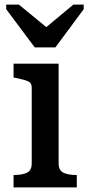

<svg xmlns="http://www.w3.org/2000/svg" viewBox="-20 -815 384 835"><path d="M131 -609H221L344 -775V-795H299L143 -665L218 -667L62 -795H7V-775ZM235 -538V-104Q235 -74 255.5 -64Q276 -54 311 -54H314V0H39V-54H42Q77 -54 97.5 -64Q118 -74 118 -104V-435Q118 -455 101 -462Q84 -469 49 -476L39 -478V-538Z"/></svg>

Font: Roboto Serif 20pt Medium
Style: Regular
Weight: 500
Version: Version 1.008